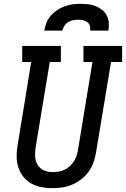

<svg xmlns="http://www.w3.org/2000/svg" viewBox="-20 -975 658 1003"><path d="M254 8Q224 8 195.5 2.5Q167 -3 142.5 -17Q118 -31 101 -53Q84 -75 75.5 -102Q67 -129 67 -158.5Q67 -188 72 -217L143 -651H96V-735H298V-651H240L166 -204Q162 -180 163.5 -156Q165 -132 177 -113Q189 -94 210 -85Q231 -76 255 -76Q255 -76 255.5 -76Q256 -76 256 -76Q271 -76 286.5 -78.5Q302 -81 316.5 -88Q331 -95 343.5 -106Q356 -117 365 -130.5Q374 -144 379 -159Q384 -174 387 -189L463 -651H416V-735H618V-651H560L481 -175Q477 -150 467.5 -124.5Q458 -99 442 -77Q426 -55 404 -38Q382 -21 357 -10.5Q332 0 305.5 4Q279 8 254 8ZM211 -815Q215 -836 223 -856.5Q231 -877 245.5 -893.5Q260 -910 279 -922.5Q298 -935 318.5 -942.5Q339 -950 360 -952.5Q381 -955 402 -955Q422 -955 442.5 -952.5Q463 -950 481 -942.5Q499 -935 514 -923Q529 -911 538 -893.5Q547 -876 548.5 -855.5Q550 -835 546 -815H451Q453 -828 449.5 -840Q446 -852 436 -859.5Q426 -867 413.5 -869.5Q401 -872 388 -872Q375 -872 361.5 -869.5Q348 -867 336 -859.5Q324 -852 316.5 -840Q309 -828 306 -815Z"/></svg>

Font: Iosevka Curly Slab MdExObl
Style: Regular
Weight: 500
Width: 7
Italic angle: -9°
Monospace: yes
Designer: Belleve Invis
Foundry: Belleve Invis
Version: Version 11.1.0; ttfautohint (v1.8.3)